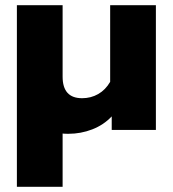

<svg xmlns="http://www.w3.org/2000/svg" viewBox="-20 -500 665 739"><path d="M45 -480H221V-205Q221 -122 296 -122Q330 -122 358 -138Q386 -154 404 -185V-480H580V0H410V-52Q379 -19 335 -2Q291 15 243 15Q228 15 221 14V219H45Z"/></svg>

Font: Prompt
Style: Bold
Weight: 700
Designer: Katatrad Team
Foundry: CadsonDemak
Version: Version 1.000